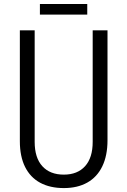

<svg xmlns="http://www.w3.org/2000/svg" viewBox="-20 -937 642 968"><path d="M80.1 -225.1V-784.2H154.8V-221.7Q154.8 -141.6 193.4 -99.1Q231.9 -56.6 301.8 -56.6Q370.6 -56.6 408.9 -99.1Q447.3 -141.6 447.3 -221.7V-784.2H522V-230.5Q522 -152.3 495.6 -98.1Q469.2 -43.9 419.9 -16.4Q370.6 11.2 301.8 11.2Q232.4 11.2 182.6 -15.6Q132.8 -42.5 106.4 -95.5Q80.1 -148.4 80.1 -225.1ZM181.2 -917H419.9V-863.3H181.2Z"/></svg>

Font: Decalotype Light
Style: Regular
Weight: 300
Designer: Alfredo Marco Pradil
Foundry: Alfredo Marco Pradil
Version: Version 1.0